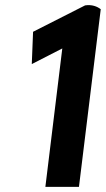

<svg xmlns="http://www.w3.org/2000/svg" viewBox="-20 -729 413 749"><path d="M104 -479 223 -540 157 0H288L373 -693C359 -704 338 -712 312 -708L109 -605Z"/></svg>

Font: Bluebird
Style: Obl
Weight: 400
Designer: Jasper
Foundry: Cannot Into Space Fonts
Version: Version 0.98